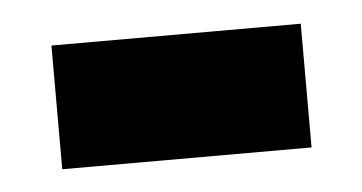

<svg xmlns="http://www.w3.org/2000/svg" viewBox="-27 -457 379 201"><g transform="rotate(-5 163.0 -356.0)"><path d="M32 -291H294V-421H32Z"/></g></svg>

Font: Noto Sans Tamil UI Condensed ExtraBold
Style: Regular
Weight: 800
Width: 3
Designer: Jelle Bosma - Monotype Design Team
Foundry: Monotype Imaging Inc.
Version: Version 2.004